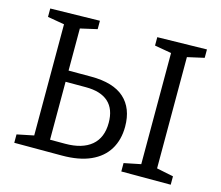

<svg xmlns="http://www.w3.org/2000/svg" viewBox="-99 -828 1103 957"><g transform="rotate(15 452.0 -349.0)"><path d="M48.7 0V-43.3L146.3 -63.3L135.3 -49V-650L149 -632.3L48.7 -649.7V-693L303.7 -698V-654.7L202.7 -631.7L217 -650.3V-401.3L200.7 -417.7H333.3Q448.3 -417.7 505 -366.5Q561.7 -315.3 561.7 -220.3Q561.7 -152.7 531.5 -103Q501.3 -53.3 442 -26.7Q382.7 0 294 0ZM217 -46.3 199 -61H294.7Q382.7 -61 430.2 -100.8Q477.7 -140.7 477.7 -217.7Q477.7 -288.3 438.2 -324.2Q398.7 -360 322 -360H202.3L217 -374.7ZM856 -654.7 758.3 -632.7 769.3 -647.3V-49L758.3 -63.3L856 -43.3V0H601V-43.3L698 -63L687.7 -49V-647.3L700.3 -632.3L601 -649.7V-693L856 -698Z"/></g></svg>

Font: Bitter Thin
Style: Regular
Weight: 100
Designer: Sol Matas, and Bitter project Authors
Foundry: Sol Matas
Version: Version 2.002